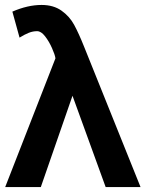

<svg xmlns="http://www.w3.org/2000/svg" viewBox="-20 -756 588 776"><path d="M1 0H145L273 -369L407 0H548L320 -567Q298 -622 279.5 -656Q261 -690 228.5 -713Q196 -736 148 -736Q92 -736 30 -709L59 -604Q80 -617 96.5 -623.5Q113 -630 130 -630Q146 -630 162 -609.5Q178 -589 190 -562Q202 -535 204 -521V-520Z"/></svg>

Font: Geom SemiBold
Style: Bold
Weight: 600
Version: Version 1.102